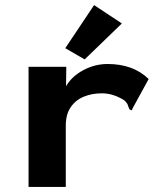

<svg xmlns="http://www.w3.org/2000/svg" viewBox="-20 -733 640 753"><path d="M92 -471H240L239 -395Q262 -434 307 -458Q352 -482 402 -482Q503 -482 563 -423L500 -308L497 -300L488 -304Q484 -312 481.5 -320.5Q479 -329 467 -340Q448 -352 426 -359.5Q404 -367 379 -367Q341 -367 309 -354Q277 -341 257.5 -313Q238 -285 238 -240V0H92ZM312 -500 236 -544 349 -713 458 -641Z"/></svg>

Font: Inconsolata Expanded Black
Style: Regular
Weight: 900
Width: 7
Monospace: yes
Designer: Raph Levien, Cyreal, Brenton Simpson
Foundry: Raph Levien, Cyreal, Google
Version: Version 3.001; ttfautohint (v1.8.2.53-6de2)